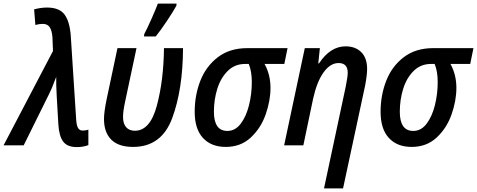

<svg xmlns="http://www.w3.org/2000/svg" viewBox="-72 -809 2656 1069"><path d="M253 -115 244 -270Q240 -341 241 -381L232 -358Q216 -314 202 -287L60 0H-52L223 -525L220 -601Q217 -640 204.5 -658Q192 -676 166 -676Q146 -676 125 -670L118 -757Q156 -767 190 -767Q258 -767 287 -728.5Q316 -690 322 -610L352 -145Q354 -111 362.5 -96.5Q371 -82 388 -82Q405 -82 420 -87V-1Q391 10 356 10Q303 10 280 -20.5Q257 -51 253 -115Z M507 -147Q507 -183 521 -253L582 -541H688L625 -245Q613 -190 613 -158Q613 -120 630.5 -100.5Q648 -81 679 -81Q764 -81 801.5 -221.5Q839 -362 841 -541H947Q946 -310 886.5 -150.5Q827 9 669 9Q588 9 547.5 -31.5Q507 -72 507 -147ZM731 -619Q748 -651 771.5 -704Q795 -757 807 -789H911L910 -777Q892 -744 856.5 -691Q821 -638 795 -606H730Z M1012 -186Q1012 -279 1043.5 -359.5Q1075 -440 1141 -490.5Q1207 -541 1305 -541H1529L1511 -453H1401Q1434 -393 1434 -320Q1434 -248 1407 -171.5Q1380 -95 1324 -43Q1268 9 1185 9Q1104 9 1058 -41Q1012 -91 1012 -186ZM1330 -352Q1330 -412 1313 -453H1293Q1235 -453 1195.5 -413.5Q1156 -374 1137.5 -313.5Q1119 -253 1119 -187Q1119 -80 1194 -80Q1238 -80 1268.5 -120.5Q1299 -161 1314.5 -223.5Q1330 -286 1330 -352Z M1853 -327Q1864 -382 1864 -404Q1864 -458 1813 -458Q1767 -458 1729.5 -406Q1692 -354 1671 -258L1617 0H1510L1625 -541H1709L1700 -456H1704Q1767 -551 1852 -551Q1907 -551 1939.5 -518.5Q1972 -486 1972 -425Q1972 -392 1961 -333L1838 240H1732Z M2047 -186Q2047 -279 2078.5 -359.5Q2110 -440 2176 -490.5Q2242 -541 2340 -541H2564L2546 -453H2436Q2469 -393 2469 -320Q2469 -248 2442 -171.5Q2415 -95 2359 -43Q2303 9 2220 9Q2139 9 2093 -41Q2047 -91 2047 -186ZM2365 -352Q2365 -412 2348 -453H2328Q2270 -453 2230.5 -413.5Q2191 -374 2172.5 -313.5Q2154 -253 2154 -187Q2154 -80 2229 -80Q2273 -80 2303.5 -120.5Q2334 -161 2349.5 -223.5Q2365 -286 2365 -352Z"/></svg>

Font: Noto Sans UI NarrowMedium
Style: Italic
Weight: 500
Width: 4
Italic angle: -12°
Designer: Monotype Design Team
Foundry: Monotype Imaging Inc.
Version: Version 1.001